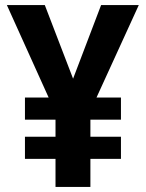

<svg xmlns="http://www.w3.org/2000/svg" viewBox="-20 -734 575 754"><path d="M267 -425 377 -714H525L359 -351H455V-264H335V-197H455V-110H335V0H198V-110H78V-197H198V-264H78V-351H171L7 -714H156Z"/></svg>

Font: Noto Sans SemiCondensed
Style: Regular
Weight: 400
Width: 4
Version: Version 2.013